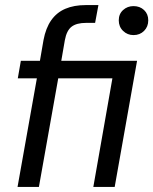

<svg xmlns="http://www.w3.org/2000/svg" viewBox="-20 -735 603 755"><path d="M49 0 125 -427H50L62 -496H137L151 -577Q160 -625 181.5 -655.5Q203 -686 237 -700.5Q271 -715 317 -715H367L354 -645H318Q281 -645 261.5 -630Q242 -615 235 -577L221 -496H519L431 0H347L422 -427H209L133 0ZM505 -597Q481 -597 464 -613.5Q447 -630 447 -655Q447 -680 464 -695.5Q481 -711 505 -711Q530 -711 546.5 -695.5Q563 -680 563 -655Q563 -630 546.5 -613.5Q530 -597 505 -597Z"/></svg>

Font: DM Sans 28pt
Style: Italic
Weight: 400
Italic angle: -10°
Version: Version 4.004;gftools[0.9.30]